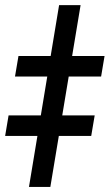

<svg xmlns="http://www.w3.org/2000/svg" viewBox="-73 -739 433 759"><path d="M245.6 -718.8 126 0H41.5L160.6 -718.8ZM-13.7 -436.5 0 -517.6H340.3L326.7 -436.5ZM-52.7 -201.7 -39.1 -282.7H301.3L287.6 -201.7Z"/></svg>

Font: Inter Semi Bold
Style: Italic
Weight: 600
Italic angle: -9.39999°
Designer: Rasmus Andersson
Foundry: rsms
Version: Version 4.000;git-3c8e0fc